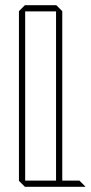

<svg xmlns="http://www.w3.org/2000/svg" viewBox="-20 -720 349 740"><path d="M217 -20 215 -24H196V-676H220V-24ZM76 0 53 -23V-24H286L309 -1V0ZM53 -24V-677L76 -700H77V-24ZM77 -676V-700H197L220 -677V-676Z"/></svg>

Font: Foldit Thin
Style: Regular
Weight: 100
Designer: Sophia Tai
Foundry: Sophia Tai
Version: Version 1.003